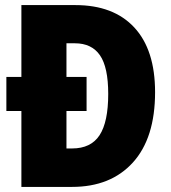

<svg xmlns="http://www.w3.org/2000/svg" viewBox="-20 -785 671 754"><path d="M276 -765Q426 -765 507.5 -677Q589 -589 589 -423Q589 -243 502 -147Q415 -51 263 -51H64V-349H5V-483H64V-765ZM274 -615H241V-483H320V-349H241V-202H263Q337 -202 371 -254Q405 -306 405 -416Q405 -521 372.5 -568Q340 -615 274 -615Z"/></svg>

Font: Noto Sans Tamil UI Condensed Black
Style: Regular
Weight: 900
Width: 3
Designer: Jelle Bosma - Monotype Design Team
Foundry: Monotype Imaging Inc.
Version: Version 2.004; ttfautohint (v1.8.4.7-5d5b)